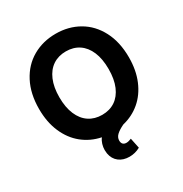

<svg xmlns="http://www.w3.org/2000/svg" viewBox="-206 -871 1164 1224"><g transform="rotate(-30 376.5 -259.5)"><path d="M461.9 0Q425.8 17.1 406.7 34.9Q387.7 52.7 387.7 76.2Q387.7 93.3 396.5 102.3Q405.3 111.3 421.9 111.3Q431.6 111.3 441.2 108.2Q450.7 105 458 102.5L473.6 177.7Q436.5 198.2 394.5 198.2Q348.6 198.2 317.9 174.6Q287.1 150.9 279.3 107.4Q277.3 91.8 277.3 82Q277.3 60.5 283.7 39.8Q290 19 302.7 2.4Q226.6 -13.2 168.7 -60.1Q110.8 -106.9 78.4 -181.9Q45.9 -256.8 45.9 -353.5Q45.9 -465.8 88.9 -548.1Q131.8 -630.4 207 -673.6Q282.2 -716.8 377 -716.8Q471.2 -716.8 546.1 -673.6Q621.1 -630.4 664.1 -548.1Q707 -465.8 707 -353.5Q707 -258.8 676 -185.1Q645 -111.3 589.8 -64.5Q534.7 -17.6 461.9 0ZM377 -586.9Q321.8 -586.9 281 -559.8Q240.2 -532.7 217.8 -480.2Q195.3 -427.7 195.3 -353.5Q195.3 -279.3 217.8 -226.8Q240.2 -174.3 281 -147.2Q321.8 -120.1 377 -120.1Q432.1 -120.1 472.7 -147.2Q513.2 -174.3 535.4 -226.6Q557.6 -278.8 557.6 -353.5Q557.6 -428.2 535.4 -480.5Q513.2 -532.7 472.7 -559.8Q432.1 -586.9 377 -586.9Z"/></g></svg>

Font: Pretendard Std
Style: Bold
Weight: 700
Designer: Base glyphs from Inter by Rasmus Andersson; Hangeul glyphs from Noto Sans CJK(Source Han Sans) by Jang Soo-young and Kan
Foundry: Kil Hyung-jin
Version: Version 1.309